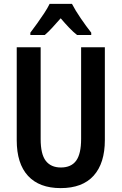

<svg xmlns="http://www.w3.org/2000/svg" viewBox="-20 -957 625 987"><path d="M519 -714V-237Q519 -118 461.5 -54Q404 10 292 10Q182 10 124 -53Q66 -116 66 -236V-714H189V-242Q189 -164 215.5 -130Q242 -96 293 -96Q346 -96 371.5 -131Q397 -166 397 -243V-714ZM350 -937Q367 -904 395 -863Q423 -822 449 -789V-777H376Q356 -793 335 -815Q314 -837 292 -863Q269 -837 248.5 -814.5Q228 -792 210 -777H136V-789Q152 -810 171 -836.5Q190 -863 207.5 -889.5Q225 -916 235 -937Z"/></svg>

Font: Avrile Sans Condensed SemiBold
Style: Regular
Weight: 600
Width: 3
Designer: Monotype Design Team
Foundry: Monotype Imaging Inc.
Version: Version 2.001;September 10, 2019;FontCreator 11.5.0.2425 64-